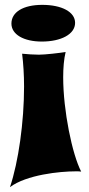

<svg xmlns="http://www.w3.org/2000/svg" viewBox="-20 -568 366 790"><path d="M21 202C89 151 226 137 291 137C300 137 308 137 314 138C277 67 240 -113 240 -250C240 -289 243 -325 250 -354C225 -350 166 -343 140 -343C125 -343 86 -345 71 -347C76 -306 79 -260 79 -212C79 -66 56 98 21 202ZM27 -471C27 -426 78 -397 152 -397C231 -397 289 -427 289 -474C289 -519 234 -548 154 -548C75 -548 27 -518 27 -471Z"/></svg>

Font: Shojumaru
Style: Regular
Weight: 400
Designer: Astigmatic (AOETI)
Foundry: Astigmatic (AOETI)
Version: Version 1.000